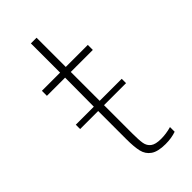

<svg xmlns="http://www.w3.org/2000/svg" viewBox="-224 -754 813 813"><g transform="rotate(-45 182.5 -347.5)"><path d="M179 -495V-322H311V-296H179V-127Q179 -87 182.5 -67Q186 -47 201 -35.5Q216 -24 249 -24Q280 -24 311 -33V-5Q283 5 247 5Q202 5 179.5 -10.5Q157 -26 150.5 -53.5Q144 -81 144 -127V-296H36V-322H144L145 -495H36V-525H145V-700H179V-525H311V-495Z"/></g></svg>

Font: Be Vietnam Thin
Style: Regular
Weight: 100
Designer: Gabriel Lam
Foundry: TypeRant
Version: Version 4.000